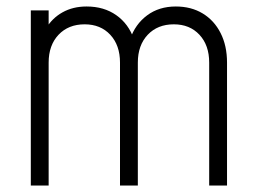

<svg xmlns="http://www.w3.org/2000/svg" viewBox="-20 -572 788 592"><path d="M75 0V-540H130V-472L121 -483Q140.5 -516 172.8 -534Q205 -552 247 -552Q300.5 -552 338.5 -525.2Q376.5 -498.5 393 -451H381Q397 -497.5 433.8 -524.8Q470.5 -552 522 -552Q569.5 -552 605 -530.5Q640.5 -509 660.2 -470Q680 -431 680 -379V0H625V-379Q625 -432.5 595 -464.8Q565 -497 516 -497Q466 -497 435.5 -464.8Q405 -432.5 405 -379V0H350V-379Q350 -432.5 320 -464.8Q290 -497 241 -497Q191 -497 160.5 -464.8Q130 -432.5 130 -379V0Z"/></svg>

Font: Mohave Light
Style: Regular
Weight: 300
Designer: Gumpita Rahayu
Foundry: Tokotype
Version: Version 2.003